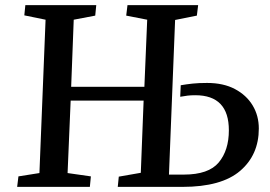

<svg xmlns="http://www.w3.org/2000/svg" viewBox="-20 -730 1054 750"><path d="M541 -337H256L244 -54L335 -41L331 0H47L52 -41L134 -54L158 -653L75 -670L79 -710H356L352 -669L268 -653L258 -391H544L555 -653L473 -669L478 -710H754L749 -669L664 -652L640 -48H698Q795 -48 834.5 -95.5Q874 -143 874 -221Q874 -358 743 -358Q726 -358 713 -356.5Q700 -355 684 -352L686 -397Q709 -401 732.5 -403.5Q756 -406 789 -406Q853 -406 898 -382Q943 -358 967 -318Q991 -278 991 -228Q991 -125 918 -62.5Q845 0 693 0H440L444 -40L530 -55Z"/></svg>

Font: Literata 36pt Medium
Style: Italic
Weight: 500
Italic angle: -2°
Designer: Latin by Veronika Burian and Jose Scaglione. Greek by Irene Vlachou. Cyrillic by Vera Evstafieva
Foundry: TypeTogether
Version: Version 3.002